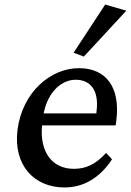

<svg xmlns="http://www.w3.org/2000/svg" viewBox="-20 -816 576 845"><path d="M264 9C346 9 419 -32 473 -115L447 -143C401 -93 359 -73 305 -73C211 -73 154 -145 165 -264H489L492 -286C510 -430 449 -515 329 -516C204 -517 78 -411 57 -244C38 -89 130 9 264 9ZM172 -317C192 -416 254 -465 313 -465C381 -465 416 -415 405 -327L404 -317ZM304 -584 349 -567 536 -769 443 -796Z"/></svg>

Font: TPK Tissa Web Medium
Style: Italic
Weight: 500
Italic angle: -7°
Designer: Jacques Le Bailly, Suppakit Chalermlarp | Katatrad Co.,Ltd.
Foundry: Jacques Le Bailly, Cadson Demak Co.,Ltd.
Version: Version 5.000;Glyphs 3.1.2 (3151)